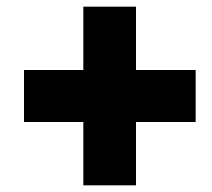

<svg xmlns="http://www.w3.org/2000/svg" viewBox="-20 -613 635 576"><path d="M230 -57H388V-247H567V-403H388V-593H230V-403H52V-247H230Z"/></svg>

Font: Fixel Display Black
Style: Italic
Weight: 900
Italic angle: -10°
Designer: AlfaBravo + MacPaw
Foundry: Kyrylo Tkachov, Marchela Mozhyna, Serhii Makarenko, Maria Weinstein, Zakhar Kryvoshyya
Version: Version 1.210;Glyphs 3.2 (3217)